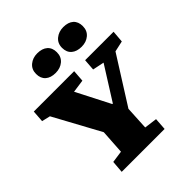

<svg xmlns="http://www.w3.org/2000/svg" viewBox="-255 -1126 1288 1288"><g transform="rotate(-45 388.5 -482.0)"><path d="M428 -366H433L583 -604L501 -621L507 -703H777L770 -618L693 -601L482 -267L473 -99L564 -87L558 0H151L158 -87L243 -99L254 -273L74 -604L14 -618L20 -703H403L397 -619L305 -606ZM209 -870Q209 -913 239 -938Q269 -963 312 -963Q359 -963 385 -940Q411 -917 411 -875Q411 -832 381.5 -807Q352 -782 307 -782Q261 -782 235 -805Q209 -828 209 -870ZM456 -871Q456 -914 486.5 -939Q517 -964 560 -964Q607 -964 632.5 -941Q658 -918 658 -876Q658 -833 628.5 -808Q599 -783 555 -783Q509 -783 482.5 -806Q456 -829 456 -871Z"/></g></svg>

Font: Literata 18pt Black
Style: Italic
Weight: 900
Italic angle: -2°
Designer: Latin by Veronika Burian and Jose Scaglione. Greek by Irene Vlachou. Cyrillic by Vera Evstafieva
Foundry: TypeTogether
Version: Version 3.103;gftools[0.9.29]